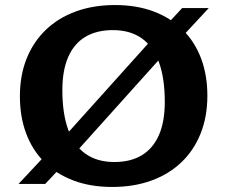

<svg xmlns="http://www.w3.org/2000/svg" viewBox="-20 -730 902 762"><path d="M218.5 -168.5 591 -583 628.5 -618 703 -698H808.5L685.5 -565.5L643.5 -529L271 -114.5L234 -79.5L159.5 0H53.5L177 -132ZM437 -710Q522 -710 589.8 -684.5Q657.5 -659 705.2 -611.8Q753 -564.5 778 -498.2Q803 -432 803 -350Q803 -267.5 776.5 -200.8Q750 -134 700.5 -86.5Q651 -39 581.2 -13.5Q511.5 12 425 12Q339.5 12 271.8 -13.5Q204 -39 156.5 -86.2Q109 -133.5 84 -199.8Q59 -266 59 -348Q59 -430.5 85.5 -497Q112 -563.5 161.5 -611.2Q211 -659 280.8 -684.5Q350.5 -710 437 -710ZM434 -87Q498.5 -87 543 -114Q587.5 -141 610.8 -194Q634 -247 634 -325.5Q634 -419.5 610.8 -483Q587.5 -546.5 541.8 -578.5Q496 -610.5 428 -610.5Q363.5 -610.5 318.8 -583.8Q274 -557 250.8 -504Q227.5 -451 227.5 -372.5Q227.5 -278.5 250.8 -215Q274 -151.5 320 -119.2Q366 -87 434 -87Z"/></svg>

Font: Newsreader 9pt SemiBold
Style: Regular
Weight: 600
Designer: Hugues Gentile
Foundry: Production Type
Version: Version 1.003